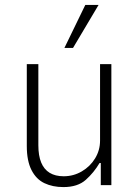

<svg xmlns="http://www.w3.org/2000/svg" viewBox="-20 -753 565 781"><path d="M238 8Q194 8 160.5 -8Q127 -24 108 -61.5Q89 -99 89 -159V-492H136V-162Q136 -120 147.5 -92Q159 -64 182 -50Q205 -36 239 -36Q279 -36 313 -56Q347 -76 367 -109Q387 -142 387 -181V-492H433V0H390V-90H385Q362 -51 329 -21.5Q296 8 238 8ZM242 -558 327 -733H381L277 -558Z"/></svg>

Font: Nunito Sans 7pt Condensed ExtraLight
Style: Regular
Weight: 250
Width: 3
Designer: Vernon Adams
Foundry: Vernon Adams
Version: Version 3.101;gftools[0.9.27]